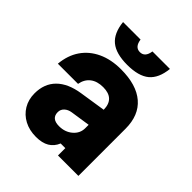

<svg xmlns="http://www.w3.org/2000/svg" viewBox="-232 -1000 1164 1164"><g transform="rotate(45 350.0 -418.0)"><path d="M402 -63Q386 -24 353 -4.5Q320 15 268 15Q211 15 167.5 -8Q124 -31 99.5 -72Q75 -113 75 -166Q75 -249 126 -300Q177 -351 274 -366L442 -392Q441 -487 343 -487Q292 -487 260.5 -462.5Q229 -438 221 -393H48Q55 -470 92.5 -525Q130 -580 194 -610Q258 -640 343 -640Q476 -640 546.5 -579.5Q617 -519 617 -404V0H442V-63ZM255 -185Q255 -130 321 -130Q372 -130 407 -160Q442 -190 442 -234V-263L316 -244Q289 -240 272 -224Q255 -208 255 -185ZM299 -851Q307 -794 350 -794Q393 -794 401 -851H551Q542 -764 494.5 -724.5Q447 -685 350 -685Q254 -685 206 -724.5Q158 -764 149 -851Z"/></g></svg>

Font: Martian Mono ExtraBold
Style: Regular
Weight: 800
Monospace: yes
Designer: Roman Shamin
Foundry: Evil Martians
Version: Version 1.000; ttfautohint (v1.8.4.7-5d5b)